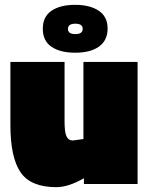

<svg xmlns="http://www.w3.org/2000/svg" viewBox="-20 -761 617 794"><path d="M325 -505H549V0H327V-24Q263 13 213 13Q107 13 65 -48.5Q23 -110 23 -244V-505H247V-259Q247 -214 255 -197Q263 -180 281 -180L325 -186ZM193 -567.5Q157 -592 157 -642Q157 -692 193 -716.5Q229 -741 290.5 -741Q352 -741 388.5 -716.5Q425 -692 425 -643Q425 -594 389.5 -568.5Q354 -543 291.5 -543Q229 -543 193 -567.5ZM291.5 -663Q261 -663 261 -641.5Q261 -620 291.5 -620Q322 -620 322 -641.5Q322 -663 291.5 -663Z"/></svg>

Font: Titillium Web Black
Style: Regular
Weight: 900
Version: Version 1.002;PS 35.000;hotconv 1.0.70;makeotf.lib2.5.55311